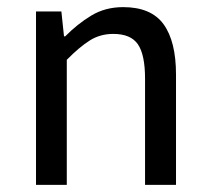

<svg xmlns="http://www.w3.org/2000/svg" viewBox="-20 -519 589 539"><path d="M81.1 0V-486.8H152.3L159.7 -417H163.1Q197.3 -451.7 236.3 -475.3Q275.4 -499 325.7 -499Q404.3 -499 439.2 -450.9Q474.1 -402.8 474.1 -309.6V0H387.2V-297.9Q387.2 -365.2 367.2 -394.5Q347.2 -423.8 297.9 -423.8Q261.2 -423.8 232.2 -405.5Q203.1 -387.2 167.5 -351.1V0Z"/></svg>

Font: Varta Light Medium
Style: Regular
Weight: 500
Version: Version 1.004